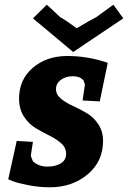

<svg xmlns="http://www.w3.org/2000/svg" viewBox="-20 -785 544 816"><path d="M120 -182 111 -124Q111 -121 120 -99Q145 -77 181 -77Q217 -77 239 -91Q261 -105 261 -131Q261 -157 240.5 -175.5Q220 -194 190.5 -208.5Q161 -223 131.5 -240.5Q102 -258 81.5 -290Q61 -322 61 -366Q61 -447 119.5 -497Q178 -547 266 -547Q354 -547 438 -518L404 -354L331 -358Q341 -424 341 -426L335 -443Q320 -461 289.5 -461Q259 -461 238.5 -445.5Q218 -430 218 -406.5Q218 -383 238.5 -366Q259 -349 288.5 -335.5Q318 -322 347.5 -305Q377 -288 397.5 -257.5Q418 -227 418 -186Q418 -99 352.5 -44Q287 11 192 11Q147 11 103 2.5Q59 -6 37 -14L15 -23L51 -186ZM179 -765 236 -712Q255 -702 306 -665Q368 -702 389 -712L462 -765L504 -707L291 -564L120 -707Z"/></svg>

Font: Andada SC
Style: Bold Italic
Weight: 700
Italic angle: -8.29999°
Designer: Carolina Giovagnoli
Foundry: Carolina Giovagnoli
Version: Version 1.003